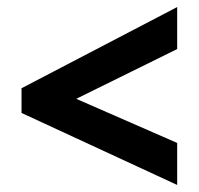

<svg xmlns="http://www.w3.org/2000/svg" viewBox="-20 -613 564 544"><path d="M482 -593V-474L196 -333L482 -208V-89L41 -293V-363Z"/></svg>

Font: Almarai ExtraBold
Style: Regular
Weight: 800
Designer: Boutros International 2019
Foundry: Created by Boutros International 2019
Version: Version 1.10